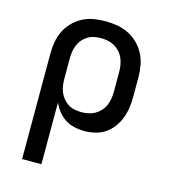

<svg xmlns="http://www.w3.org/2000/svg" viewBox="-110 -617 821 922"><g transform="rotate(15 300.0 -156.5)"><path d="M85 215V-310Q85 -339 90 -368Q95 -397 108 -423Q121 -449 141.5 -470Q162 -491 188 -504.5Q214 -518 243 -523Q272 -528 301 -528Q330 -528 359.5 -523Q389 -518 415.5 -505Q442 -492 463.5 -471Q485 -450 498.5 -424Q512 -398 517.5 -368.5Q523 -339 523 -310V-210Q523 -183 519 -156Q515 -129 505.5 -104Q496 -79 479.5 -57Q463 -35 441 -20Q419 -5 392 1.5Q365 8 338 8Q313 8 288.5 2.5Q264 -3 243 -16.5Q222 -30 206.5 -49.5Q191 -69 181 -92V215ZM301 -76Q318 -76 335.5 -79.5Q353 -83 368 -91.5Q383 -100 395 -113Q407 -126 414 -142Q421 -158 424 -175.5Q427 -193 427 -210V-310Q427 -327 424 -344.5Q421 -362 414 -378Q407 -394 395 -407Q383 -420 368 -428.5Q353 -437 335.5 -440.5Q318 -444 301 -444Q284 -444 267 -440.5Q250 -437 235.5 -428Q221 -419 210 -406Q199 -393 192.5 -377Q186 -361 183.5 -344Q181 -327 181 -310V-210Q181 -193 183.5 -176Q186 -159 192.5 -143.5Q199 -128 210 -114.5Q221 -101 235.5 -92Q250 -83 267 -79.5Q284 -76 301 -76Z"/></g></svg>

Font: Iosevka Custom Medium Extended
Style: Regular
Weight: 500
Width: 7
Monospace: yes
Designer: Belleve Invis
Foundry: Belleve Invis
Version: Version 11.2.4; ttfautohint (v1.8.4)